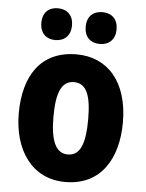

<svg xmlns="http://www.w3.org/2000/svg" viewBox="-54 -801 648 854"><g transform="rotate(5 270.0 -373.5)"><path d="M102 -686C102 -640 130 -615 170 -615C211 -615 239 -641 239 -686C239 -732 211 -757 170 -757C130 -757 102 -733 102 -686ZM300 -686C300 -641 327 -615 369 -615C410 -615 438 -641 438 -686C438 -732 410 -757 369 -757C328 -757 300 -733 300 -686ZM502 -276C502 -458 409 -560 271 -560C112 -560 37 -445 37 -276C37 -116 118 10 269 10C431 10 502 -118 502 -276ZM192 -275C192 -383 215 -436 270 -436C326 -436 347 -383 347 -276C347 -169 326 -113 270 -113C215 -113 192 -170 192 -275Z"/></g></svg>

Font: Noto Sans Khmer Condensed ExtraBold
Style: Regular
Weight: 800
Width: 3
Designer: Danh Hong and the Monotype Design Team
Foundry: Monotype Imaging Inc.
Version: Version 2.004